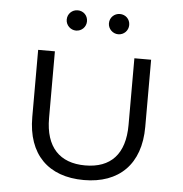

<svg xmlns="http://www.w3.org/2000/svg" viewBox="-51 -756 775 811"><g transform="rotate(5 336.0 -350.0)"><path d="M425 -620C449 -620 468 -639 468 -663C468 -688 449 -706 425 -706C402 -706 382 -688 382 -663C382 -639 402 -620 425 -620ZM246 -620C270 -620 289 -639 289 -663C289 -688 270 -706 246 -706C223 -706 203 -688 203 -663C203 -639 223 -620 246 -620ZM334 6C483 6 573 -82 573 -240V-525H502V-242C502 -118 442 -56 334 -56C226 -56 165 -119 165 -242V-525H94V-240C94 -82 183 6 334 6Z"/></g></svg>

Font: Montserrat Z
Style: Regular
Weight: 400
Designer: Julieta Ulanovsky
Foundry: Julieta Ulanovsky
Version: Version 8.000